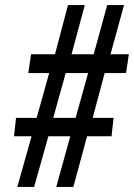

<svg xmlns="http://www.w3.org/2000/svg" viewBox="-20 -734 526 754"><path d="M48 0 104 -199H35L43 -271H124L173 -447H91L102 -521H196L247 -714H313L261 -521H348L401 -714H467L414 -521H486L475 -447H391L344 -271H426L418 -199H322L268 0H201L256 -199H170L114 0ZM189 -271H277L326 -447H238Z"/></svg>

Font: Noto Serif Tamil ExtraCondensed Black
Style: Italic
Weight: 900
Width: 2
Italic angle: -12°
Designer: Indian Type Foundry, Tom Grace, and the Monotype Design Team
Foundry: Monotype Imaging Inc.
Version: Version 2.003; ttfautohint (v1.8.4.7-5d5b)